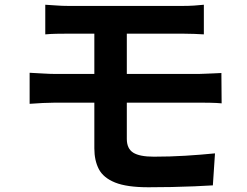

<svg xmlns="http://www.w3.org/2000/svg" viewBox="-20 -755 1040 810"><path d="M171 -735Q193 -734 217 -732Q241 -730 269 -730Q290 -730 327 -730Q364 -730 411 -730Q458 -730 508 -730Q558 -730 605 -730Q652 -730 690 -730Q728 -730 750 -730Q776 -730 799 -731.5Q822 -733 840 -735V-610Q821 -611 799.5 -612Q778 -613 750 -613Q728 -613 688 -613Q648 -613 597.5 -613Q547 -613 494.5 -613Q442 -613 395 -613Q348 -613 314.5 -613Q281 -613 269 -613Q241 -613 217 -612.5Q193 -612 171 -610ZM515 -383Q515 -365 515 -335Q515 -305 515 -271.5Q515 -238 515 -210Q515 -182 515 -169Q515 -128 542 -111Q569 -94 629 -94Q697 -94 762 -98Q827 -102 887 -108L878 27Q846 29 800.5 31Q755 33 704 34Q653 35 606 35Q515 35 465.5 15Q416 -5 397 -41.5Q378 -78 378 -129Q378 -153 378 -188Q378 -223 378 -261Q378 -299 378 -332Q378 -365 378 -387Q378 -399 378 -425Q378 -451 378 -484.5Q378 -518 378 -550Q378 -582 378 -607.5Q378 -633 378 -642H515Q515 -633 515 -605Q515 -577 515 -540.5Q515 -504 515 -469Q515 -434 515 -410Q515 -386 515 -383ZM105 -448Q127 -447 159.5 -445Q192 -443 215 -443Q235 -443 273.5 -443Q312 -443 362.5 -443Q413 -443 469.5 -443Q526 -443 581 -443Q636 -443 684.5 -443Q733 -443 767.5 -443Q802 -443 817 -443Q828 -443 846 -444Q864 -445 882.5 -445.5Q901 -446 914 -447L915 -319Q895 -321 866 -321.5Q837 -322 820 -322Q805 -322 769.5 -322Q734 -322 685 -322Q636 -322 580 -322Q524 -322 468 -322Q412 -322 361.5 -322Q311 -322 273 -322Q235 -322 215 -322Q194 -322 161 -320.5Q128 -319 105 -317Z"/></svg>

Font: Noto Sans KR
Style: Bold
Weight: 700
Designer: Ryoko NISHIZUKA  (kana, bopomofo & ideographs); Paul D. Hunt (Latin, Greek & Cyrillic); Sandoll Communications , Soo-you
Foundry: Adobe
Version: Version 2.004-H2;hotconv 1.0.118;makeotfexe 2.5.65603